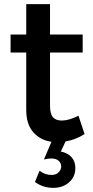

<svg xmlns="http://www.w3.org/2000/svg" viewBox="-20 -678 447 922"><path d="M30.8 -425.8V-512.2H106V-658.2H220.2V-512.2H377V-425.8H220.2V-170.9Q220.2 -131.3 234.1 -115.2Q248 -99.1 276.9 -99.1Q310.1 -99.1 356.9 -122.1L386.2 -34.2Q342.3 -6.3 294.9 1L272 49.8Q304.2 55.7 323 76.2Q341.8 96.7 341.8 128.9Q341.8 171.4 311.5 197.8Q281.2 224.1 235.8 224.1Q186 224.1 147.9 195.8L169.9 142.1Q195.8 162.1 228 162.1Q248.5 162.1 261.2 149.7Q273.9 137.2 273.9 121.1Q273.9 105.5 261.7 94.2Q249.5 83 226.1 83Q209.5 83 190.9 87.9L227.1 2.9Q173.3 -4.9 139.6 -43.2Q106 -81.5 106 -149.9V-425.8Z"/></svg>

Font: Trueno
Style: Regular
Weight: 400
Designer: Julieta Ulanovsky
Foundry: Julieta Ulanovsky
Version: Version 3.001b | FøM Fix